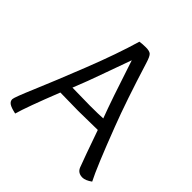

<svg xmlns="http://www.w3.org/2000/svg" viewBox="-187 -792 943 943"><g transform="rotate(45 284.5 -321.0)"><path d="M388 -268Q354 -357 285 -569Q276 -546 239 -441Q202 -336 174 -268Q252 -266 296 -266Q358 -266 388 -268ZM275 -207Q249 -207 149 -209Q82 -40 65 21Q32 14 18.5 5Q5 -4 5 -19Q5 -31 47.5 -131Q90 -231 151 -385.5Q212 -540 247 -660Q266 -663 289 -663Q314 -663 324 -654.5Q334 -646 345 -610Q408 -407 457 -280Q535 -76 569 -10Q541 10 521 10Q489 10 478 -17Q459 -66 409 -209Q297 -207 275 -207Z"/></g></svg>

Font: Overlock SC
Style: Regular
Weight: 400
Designer: Dario Muhafara
Foundry: Dario Manuel Muhafara
Version: Version 1.001